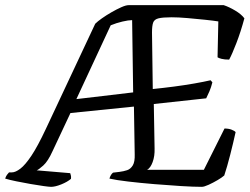

<svg xmlns="http://www.w3.org/2000/svg" viewBox="-53 -724 970 744"><path d="M145 0Q138 0 116 -3Q94 -6 65.5 -11Q37 -16 10 -21.5Q-17 -27 -33 -32Q-30 -41 -26 -46.5Q-22 -52 -18 -56H-7Q7 -56 26 -70.5Q45 -85 69 -121Q93 -157 124 -223L316 -632Q325 -641 342 -653Q359 -665 379 -676.5Q399 -688 417 -696Q435 -704 445 -704H814Q835 -697 858.5 -683Q882 -669 894 -653Q880 -601 863 -557Q846 -513 835 -493Q817 -493 805.5 -496Q794 -499 790 -502L793 -641Q774 -644 741 -647.5Q708 -651 673 -654Q638 -657 612 -657Q578 -657 561.5 -653Q545 -649 540.5 -636.5Q536 -624 536 -598L539 -379Q579 -383 621 -388.5Q663 -394 700 -400.5Q737 -407 763 -413L770 -405Q765 -385 758.5 -370Q752 -355 746 -343L543 -321L546 -149Q547 -119 538.5 -96Q530 -73 517 -66H737L817 -226Q833 -226 844.5 -221.5Q856 -217 860 -212Q851 -171 839 -124Q827 -77 816 -44Q807 -36 790 -26Q773 -16 755.5 -8Q738 0 729 0Q698 0 648.5 -3Q599 -6 545 -10.5Q491 -15 444 -20.5Q397 -26 371 -32Q376 -48 385 -55L410 -58Q426 -60 439.5 -64.5Q453 -69 461.5 -83Q470 -97 469 -126L466 -311L220 -286L151 -139Q133 -99 114.5 -82.5Q96 -66 89 -64L219 -53Q220 -50 221.5 -44.5Q223 -39 222 -31Q208 -19 184.5 -9.5Q161 0 145 0ZM243 -340Q291 -346 345 -352Q399 -358 463 -366L459 -646Q445 -646 421.5 -640.5Q398 -635 376 -626Z"/></svg>

Font: Texturina 72pt 72pt Regular
Style: Italic
Weight: 400
Italic angle: -11°
Designer: Guillermo Torres Carreño
Foundry: Omnibus-Type
Version: Version 1.002; ttfautohint (v1.8.3)